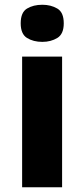

<svg xmlns="http://www.w3.org/2000/svg" viewBox="-20 -787 354 807"><path d="M241 -549V0H73V-549ZM158 -767Q194 -767 221 -751Q248 -735 248 -689Q248 -644 221 -627.5Q194 -611 158 -611Q120 -611 93.5 -627.5Q67 -644 67 -689Q67 -735 93.5 -751Q120 -767 158 -767Z"/></svg>

Font: Noto Sans Thai ExtraBold
Style: Regular
Weight: 800
Version: Version 2.001